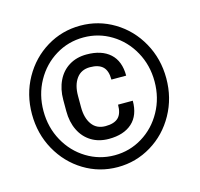

<svg xmlns="http://www.w3.org/2000/svg" viewBox="-106 -835 997 958"><g transform="rotate(-15 393.0 -356.0)"><path d="M735.4 -356Q735.4 -254.9 688.7 -170.9Q642.1 -86.9 562.3 -38.6Q482.4 9.8 388.2 9.8Q293.5 9.8 214.1 -38.6Q134.8 -86.9 88.1 -170.7Q41.5 -254.4 41.5 -356Q41.5 -457.5 88.1 -541Q134.8 -624.5 214.1 -672.6Q293.5 -720.7 388.2 -720.7Q482.4 -720.7 562.3 -672.6Q642.1 -624.5 688.7 -540.8Q735.4 -457 735.4 -356ZM674.8 -356Q674.8 -440.4 636.2 -510Q597.7 -579.6 532 -619.6Q466.3 -659.7 388.2 -659.7Q309.6 -659.7 243.9 -619.6Q178.2 -579.6 139.6 -510Q101.1 -440.4 101.1 -356Q101.1 -271.5 139.6 -201.7Q178.2 -131.8 244.1 -91.6Q310.1 -51.3 388.2 -51.3Q466.3 -51.3 532 -91.6Q597.7 -131.8 636.2 -201.7Q674.8 -271.5 674.8 -356ZM381.3 -137.7Q329.6 -137.7 291 -161.4Q252.4 -185.1 231.7 -227.8Q210.9 -270.5 210.9 -326.7V-384.8Q210.9 -440.4 231.7 -483.4Q252.4 -526.4 291 -550Q329.6 -573.7 381.3 -573.7Q458.5 -573.7 502 -534.7Q545.4 -495.6 545.4 -420.4H469.2Q469.2 -466.3 447.5 -487.1Q425.8 -507.8 381.3 -507.8Q335.9 -507.8 311.5 -474.4Q287.1 -440.9 287.1 -385.3V-326.7Q287.1 -270.5 311.3 -237.1Q335.4 -203.6 381.3 -203.6Q425.8 -203.6 447.3 -224.1Q468.8 -244.6 468.8 -291H544.9Q544.9 -215.8 501.7 -176.8Q458.5 -137.7 381.3 -137.7Z"/></g></svg>

Font: Heebo Black
Style: Regular
Weight: 900
Designer: Oded Ezer
Foundry: Meir Sadan
Version: Version 2.001; ttfautohint (v1.5.14-ce02) -l 8 -r 50 -G 200 